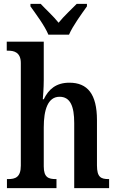

<svg xmlns="http://www.w3.org/2000/svg" viewBox="-20 -976 609 996"><path d="M231 -796H338C357 -841 404 -905 431 -943V-956H378C351 -928 310 -891 284 -858C258 -891 217 -928 191 -956H138V-943C165 -905 213 -841 231 -796ZM16 0H273V-47H270C232 -47 207 -55 207 -113V-315C207 -406 228 -474 289 -474C345 -474 365 -424 365 -338V0H546V-47H544C504 -47 483 -56 483 -118V-353C483 -488 434 -547 340 -547C271 -547 232 -513 207 -461H202C203 -471 207 -520 207 -560V-760H15V-713H24C52 -713 88 -705 88 -649V-117C88 -56 59 -47 22 -47H16Z"/></svg>

Font: Noto Serif Condensed Semi
Style: Regular
Weight: 600
Width: 3
Designer: Monotype Design Team
Foundry: Monotype Imaging Inc.
Version: Version 1.002